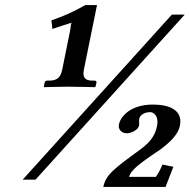

<svg xmlns="http://www.w3.org/2000/svg" viewBox="-20 -659 753 762"><path d="M227 -383C221 -354 209 -339 175 -339H167C162 -339 158 -336 157 -331L154 -315L155 -313C155 -313 213 -315 248 -315C287 -315 357 -313 357 -313L359 -315L363 -331C364 -336 360 -339 356 -339H347C315 -339 307.1 -354 313 -383L365 -639H319C265 -609 237 -597 184 -578L188 -544C211 -552 256 -567 266 -569C259 -564 263 -559 257 -531ZM483 -130C500 -130 529 -143 532 -161C533 -163 532 -173 532 -178C532 -181 532 -184 533 -189C535 -200 551 -214 576 -214C587 -214 611.8 -202 603 -158C595.8 -122 577 -96 541 -69C433 10 400 34 390 83H637L668 3L625 -6C614 19 608 29 599 43H492C500 18 521 -2 614 -64C655 -94 687 -125 694 -160C707 -226 646 -244 587 -244C493 -244 457 -192 452 -165C448 -149 460 -130 483 -130ZM662 -601 70 54H121L713 -601Z"/></svg>

Font: Linux Libertine O
Style: Bold Italic
Weight: 700
Italic angle: -11.5°
Designer: Philipp H. Poll
Foundry: Philipp H. Poll
Version: Version 4.1.0